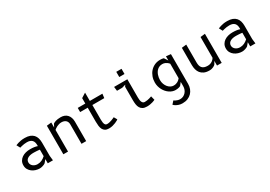

<svg xmlns="http://www.w3.org/2000/svg" viewBox="25 -1847 4499 3203"><g transform="rotate(-30 2275.0 -246.0)"><path d="M555 0H455V-81L408 -25Q399.5 -18.5 386.2 -12.5Q373 -6.5 358 -1.8Q343 3 327.5 5.8Q312 8.5 298 8.5Q260.5 8.5 222.5 -3.2Q184.5 -15 154 -37.8Q123.5 -60.5 104.2 -94.2Q85 -128 85 -172Q85 -218.5 104.8 -252.2Q124.5 -286 156.5 -308Q188.5 -330 229.5 -340.5Q270.5 -351 312.5 -351Q360 -351 395 -345.8Q430 -340.5 455 -331V-352.5Q455 -382 447.8 -405.5Q440.5 -429 425 -445.2Q409.5 -461.5 385.2 -470Q361 -478.5 327.5 -478.5Q296 -478.5 273.2 -474.8Q250.5 -471 231 -466.5Q219.5 -464 209 -461Q198.5 -458 188.5 -455L152.5 -522Q173.5 -531.5 202.5 -540Q226.5 -547 257.2 -552.8Q288 -558.5 332.5 -558.5Q390 -558.5 430.5 -543Q471 -527.5 496.5 -499.5Q522 -471.5 533.5 -432.2Q545 -393 545 -345V-90ZM455 -262.5 425 -266.5Q418 -267 406.5 -268Q395 -269 381.8 -269.5Q368.5 -270 355.2 -270.5Q342 -271 332.5 -271Q304.5 -271 277.5 -266Q250.5 -261 229.2 -249.5Q208 -238 194.8 -219.2Q181.5 -200.5 181.5 -172.5Q181.5 -150 191.5 -131.5Q201.5 -113 218.2 -99.5Q235 -86 256.8 -78.8Q278.5 -71.5 302 -71.5Q348.5 -71.5 385.5 -89.2Q422.5 -107 455 -137Z M845.5 0H755.5V-550L845.5 -560V-463.5L876 -522Q885 -528 897.2 -534.5Q909.5 -541 927 -546.2Q944.5 -551.5 968.5 -555Q992.5 -558.5 1025 -558.5Q1064.5 -558.5 1096.2 -545.8Q1128 -533 1149.8 -509Q1171.5 -485 1183.2 -451Q1195 -417 1195 -375V0H1105V-375Q1105 -402 1096.2 -421.5Q1087.5 -441 1072 -453.8Q1056.5 -466.5 1036 -472.5Q1015.5 -478.5 992.5 -478.5Q968.5 -478.5 946.2 -472.5Q924 -466.5 905 -457.2Q886 -448 870.8 -437.2Q855.5 -426.5 845.5 -417Z M1585.5 -188Q1585.5 -155 1589.2 -132.8Q1593 -110.5 1600.2 -96.8Q1607.5 -83 1618.2 -77.2Q1629 -71.5 1643 -71.5Q1666.5 -71.5 1689.5 -77Q1712.5 -82.5 1732.5 -89.8Q1752.5 -97 1768 -104.2Q1783.5 -111.5 1792 -115L1826.5 -54.5Q1822 -50.5 1804.8 -40.2Q1787.5 -30 1761.2 -19Q1735 -8 1702 0.2Q1669 8.5 1633 8.5Q1588 8.5 1560.8 -8Q1533.5 -24.5 1519 -53Q1504.5 -81.5 1500 -119.2Q1495.5 -157 1495.5 -200V-470H1350V-550H1495.5V-654.5L1583 -710V-550H1825L1815 -470H1585.5Z M2207.5 -750H2308.5V-650H2207.5ZM2305.5 -196.5Q2305.5 -170.5 2308.8 -148.5Q2312 -126.5 2319.5 -110.5Q2327 -94.5 2339.5 -85.5Q2352 -76.5 2370.5 -76.5Q2395 -76.5 2418.2 -80.5Q2441.5 -84.5 2460 -89.8Q2478.5 -95 2490.8 -99.5Q2503 -104 2506 -105L2525.5 -28Q2522.5 -26.5 2509.5 -20.5Q2496.5 -14.5 2475.5 -8.2Q2454.5 -2 2426.5 3.2Q2398.5 8.5 2365.5 8.5Q2316.5 8.5 2286.2 -7.5Q2256 -23.5 2239 -51.8Q2222 -80 2216.2 -118.5Q2210.5 -157 2210.5 -201.5V-460L2230.5 -490L2160.5 -470H2060L2050 -550H2305.5V-250.5Z M3055 -67.5 3011.5 -12.5Q3007 -9.5 2998.8 -6Q2990.5 -2.5 2978.5 0.8Q2966.5 4 2950.5 6.2Q2934.5 8.5 2915 8.5Q2884.5 8.5 2855 -1.5Q2825.5 -11.5 2798.8 -30Q2772 -48.5 2749.5 -74.2Q2727 -100 2710.2 -131.2Q2693.5 -162.5 2684.2 -198.2Q2675 -234 2675 -272.5Q2675 -331 2694 -383Q2713 -435 2747.5 -474Q2782 -513 2830.5 -535.8Q2879 -558.5 2938 -558.5Q2956.5 -558.5 2974.2 -557Q2992 -555.5 3007.5 -550L3055 -479V-560L3145 -550V23Q3145 72 3129 115Q3113 158 3082.5 189.8Q3052 221.5 3007.5 240Q2963 258.5 2906 258.5Q2866.5 258.5 2836.8 248.5Q2807 238.5 2786 226.5Q2774 219.5 2763.5 211.5Q2753 203.5 2744.5 194L2793.5 139Q2800.5 144.5 2808.8 149.5Q2817 154.5 2826 159Q2841.5 166.5 2862 172.5Q2882.5 178.5 2906.5 178.5Q2937.5 178.5 2964.5 165.8Q2991.5 153 3011.8 131Q3032 109 3043.5 79.2Q3055 49.5 3055 15.5ZM3055 -417Q3042 -433.5 3023.5 -447.5Q3008 -459 2986 -468.8Q2964 -478.5 2935.5 -478.5Q2905.5 -478.5 2881.5 -469Q2857.5 -459.5 2839.2 -443.5Q2821 -427.5 2807.8 -406.2Q2794.5 -385 2786.2 -361.2Q2778 -337.5 2774 -313.2Q2770 -289 2770 -266.5Q2770 -224 2783.2 -188.2Q2796.5 -152.5 2818 -126.8Q2839.5 -101 2867 -86.5Q2894.5 -72 2923 -72Q2948.5 -72 2968.5 -77.5Q2988.5 -83 3004.5 -92.2Q3020.5 -101.5 3032.8 -113.2Q3045 -125 3055 -137.5Z M3715.5 -550 3805.5 -560V0H3715.5V-90L3685 -36.5Q3680.5 -31 3670.5 -23.5Q3660.5 -16 3645.5 -8.8Q3630.5 -1.5 3611 3.5Q3591.5 8.5 3567.5 8.5Q3507 8.5 3466.2 -10.2Q3425.5 -29 3401 -60Q3376.5 -91 3366 -131.5Q3355.5 -172 3355.5 -215V-550L3445.5 -560V-215Q3445.5 -182.5 3452 -156.5Q3458.5 -130.5 3474.2 -112Q3490 -93.5 3516.2 -83.8Q3542.5 -74 3581.5 -74Q3610.5 -74 3633 -82.2Q3655.5 -90.5 3672.2 -102.2Q3689 -114 3699.8 -127Q3710.5 -140 3715.5 -150Z M4455 0H4355V-81L4308 -25Q4299.5 -18.5 4286.2 -12.5Q4273 -6.5 4258 -1.8Q4243 3 4227.5 5.8Q4212 8.5 4198 8.5Q4160.5 8.5 4122.5 -3.2Q4084.5 -15 4054 -37.8Q4023.5 -60.5 4004.2 -94.2Q3985 -128 3985 -172Q3985 -218.5 4004.8 -252.2Q4024.5 -286 4056.5 -308Q4088.5 -330 4129.5 -340.5Q4170.5 -351 4212.5 -351Q4260 -351 4295 -345.8Q4330 -340.5 4355 -331V-352.5Q4355 -382 4347.8 -405.5Q4340.5 -429 4325 -445.2Q4309.5 -461.5 4285.2 -470Q4261 -478.5 4227.5 -478.5Q4196 -478.5 4173.2 -474.8Q4150.5 -471 4131 -466.5Q4119.5 -464 4109 -461Q4098.5 -458 4088.5 -455L4052.5 -522Q4073.5 -531.5 4102.5 -540Q4126.5 -547 4157.2 -552.8Q4188 -558.5 4232.5 -558.5Q4290 -558.5 4330.5 -543Q4371 -527.5 4396.5 -499.5Q4422 -471.5 4433.5 -432.2Q4445 -393 4445 -345V-90ZM4355 -262.5 4325 -266.5Q4318 -267 4306.5 -268Q4295 -269 4281.8 -269.5Q4268.5 -270 4255.2 -270.5Q4242 -271 4232.5 -271Q4204.5 -271 4177.5 -266Q4150.5 -261 4129.2 -249.5Q4108 -238 4094.8 -219.2Q4081.5 -200.5 4081.5 -172.5Q4081.5 -150 4091.5 -131.5Q4101.5 -113 4118.2 -99.5Q4135 -86 4156.8 -78.8Q4178.5 -71.5 4202 -71.5Q4248.5 -71.5 4285.5 -89.2Q4322.5 -107 4355 -137Z"/></g></svg>

Font: B612 Mono
Style: Regular
Weight: 400
Version: Version 1.005